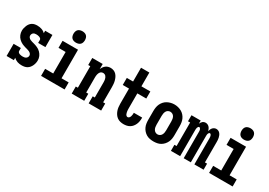

<svg xmlns="http://www.w3.org/2000/svg" viewBox="14 -1616 3472 2474"><g transform="rotate(30 1750.0 -378.5)"><path d="M291 8Q274 8 257.5 6Q241 4 225.5 -1.5Q210 -7 196 -15.5Q182 -24 170 -36V0H62V-181H170V-136Q170 -124 179.5 -115.5Q189 -107 200 -103.5Q211 -100 223 -98.5Q235 -97 247 -97Q259 -97 271 -99.5Q283 -102 293 -109Q303 -116 309 -127Q315 -138 315 -151Q315 -166 304.5 -178Q294 -190 280.5 -196.5Q267 -203 252 -207Q237 -211 222.5 -215Q208 -219 193.5 -224Q179 -229 165 -235.5Q151 -242 138.5 -251Q126 -260 115 -270.5Q104 -281 95.5 -293.5Q87 -306 81 -320.5Q75 -335 72 -350Q69 -365 69 -380Q69 -400 73.5 -419.5Q78 -439 85.5 -457.5Q93 -476 105 -492Q117 -508 134 -519Q151 -530 170.5 -534Q190 -538 210 -538Q227 -538 243 -535.5Q259 -533 274.5 -528Q290 -523 304 -514.5Q318 -506 330 -494V-530H438V-349H330V-394Q330 -406 320.5 -414Q311 -422 300 -426Q289 -430 277.5 -431.5Q266 -433 254 -433Q242 -433 231 -430.5Q220 -428 211 -420.5Q202 -413 197.5 -402Q193 -391 193 -380Q193 -365 203 -352.5Q213 -340 227 -333.5Q241 -327 255.5 -323Q270 -319 285 -315Q300 -311 314.5 -306Q329 -301 342.5 -294.5Q356 -288 369 -279.5Q382 -271 392.5 -260Q403 -249 412 -236.5Q421 -224 427 -210Q433 -196 436 -181Q439 -166 439 -150Q439 -130 434.5 -110Q430 -90 421.5 -71.5Q413 -53 400 -37Q387 -21 369.5 -10.5Q352 0 331.5 4Q311 8 291 8Z M575 0V-105H695V-425H589V-530H819V-105H925V0ZM750 -595Q733 -595 716 -600Q699 -605 687 -617Q675 -629 670 -646Q665 -663 665 -680Q665 -697 670 -714Q675 -731 687 -743Q699 -755 716 -760Q733 -765 750 -765Q767 -765 784 -760Q801 -755 813 -743Q825 -731 830 -714Q835 -697 835 -680Q835 -663 830 -646Q825 -629 813 -617Q801 -605 784 -600Q767 -595 750 -595Z M1031 0V-105H1062V-425H1031V-530H1186V-453Q1193 -471 1204 -487Q1215 -503 1230 -515Q1245 -527 1264 -532.5Q1283 -538 1302 -538Q1325 -538 1347.5 -529.5Q1370 -521 1386 -504Q1402 -487 1412 -466Q1422 -445 1428 -422.5Q1434 -400 1436 -376.5Q1438 -353 1438 -330V-105H1469V0H1283V-105H1314V-330Q1314 -341 1313 -352.5Q1312 -364 1309.5 -375Q1307 -386 1302.5 -396.5Q1298 -407 1290.5 -415.5Q1283 -424 1272 -428.5Q1261 -433 1250 -433Q1239 -433 1228 -428.5Q1217 -424 1209.5 -415.5Q1202 -407 1197.5 -396.5Q1193 -386 1190.5 -375Q1188 -364 1187 -352.5Q1186 -341 1186 -330V-105H1217V0Z M1805 8Q1780 8 1755 2Q1730 -4 1709.5 -19Q1689 -34 1675 -55Q1661 -76 1652.5 -100Q1644 -124 1641 -149Q1638 -174 1638 -199V-425H1545V-530H1638V-735H1762V-530H1895V-425H1762V-199Q1762 -189 1762.5 -179Q1763 -169 1764.5 -159Q1766 -149 1768.5 -139Q1771 -129 1775 -120Q1779 -111 1787 -104Q1795 -97 1805 -97Q1818 -97 1827.5 -107.5Q1837 -118 1841 -130.5Q1845 -143 1846.5 -156Q1848 -169 1848 -182Q1848 -183 1848 -184Q1848 -185 1848 -186H1972Q1972 -184 1972 -181.5Q1972 -179 1972 -176Q1972 -153 1968 -129.5Q1964 -106 1954.5 -84.5Q1945 -63 1930 -44.5Q1915 -26 1895 -14Q1875 -2 1852 3Q1829 8 1805 8Z M2250 8Q2223 8 2196 3Q2169 -2 2145.5 -15.5Q2122 -29 2103.5 -49.5Q2085 -70 2073.5 -94.5Q2062 -119 2058 -146Q2054 -173 2054 -200V-330Q2054 -357 2058 -384Q2062 -411 2073.5 -436Q2085 -461 2103.5 -481.5Q2122 -502 2146 -515Q2170 -528 2196.5 -534.5Q2223 -541 2250 -541Q2277 -541 2303.5 -534.5Q2330 -528 2354 -515Q2378 -502 2396.5 -481.5Q2415 -461 2426.5 -436Q2438 -411 2442 -384Q2446 -357 2446 -330V-200Q2446 -173 2442 -146Q2438 -119 2426.5 -94.5Q2415 -70 2396.5 -49.5Q2378 -29 2354.5 -15.5Q2331 -2 2304 3Q2277 8 2250 8ZM2250 -97Q2268 -97 2283.5 -106.5Q2299 -116 2307.5 -131.5Q2316 -147 2319 -164.5Q2322 -182 2322 -200V-330Q2322 -348 2319 -366Q2316 -384 2307.5 -399.5Q2299 -415 2283 -424Q2267 -433 2249 -433Q2231 -433 2215.5 -423.5Q2200 -414 2192 -398.5Q2184 -383 2181 -365.5Q2178 -348 2178 -330V-200Q2178 -182 2181 -164.5Q2184 -147 2192.5 -131.5Q2201 -116 2216.5 -106.5Q2232 -97 2250 -97Z M2507 0V-90H2539V-440H2507V-530H2644V-483Q2649 -494 2655.5 -504.5Q2662 -515 2671 -522.5Q2680 -530 2691.5 -534Q2703 -538 2715 -538Q2731 -538 2745 -531.5Q2759 -525 2769 -514Q2779 -503 2785.5 -489Q2792 -475 2796 -460Q2799 -474 2805 -488Q2811 -502 2821 -513.5Q2831 -525 2845 -531.5Q2859 -538 2874 -538Q2890 -538 2905 -531Q2920 -524 2930 -511.5Q2940 -499 2946 -484.5Q2952 -470 2955.5 -454Q2959 -438 2960 -422.5Q2961 -407 2961 -391V-90H2993V0H2856V-391Q2856 -399 2855 -408Q2854 -417 2851.5 -425Q2849 -433 2843.5 -440.5Q2838 -448 2829 -448Q2821 -448 2815 -440.5Q2809 -433 2806.5 -425Q2804 -417 2803.5 -408Q2803 -399 2803 -391V0H2697V-391Q2697 -399 2696.5 -408Q2696 -417 2693.5 -425Q2691 -433 2685 -440.5Q2679 -448 2671 -448Q2662 -448 2656.5 -440.5Q2651 -433 2648.5 -425Q2646 -417 2645 -408Q2644 -399 2644 -391V0Z M3075 0V-105H3195V-425H3089V-530H3319V-105H3425V0ZM3250 -595Q3233 -595 3216 -600Q3199 -605 3187 -617Q3175 -629 3170 -646Q3165 -663 3165 -680Q3165 -697 3170 -714Q3175 -731 3187 -743Q3199 -755 3216 -760Q3233 -765 3250 -765Q3267 -765 3284 -760Q3301 -755 3313 -743Q3325 -731 3330 -714Q3335 -697 3335 -680Q3335 -663 3330 -646Q3325 -629 3313 -617Q3301 -605 3284 -600Q3267 -595 3250 -595Z"/></g></svg>

Font: Iosevka Slab Extrabold
Style: Regular
Weight: 800
Monospace: yes
Designer: Belleve Invis
Foundry: Belleve Invis
Version: Version 11.1.1; ttfautohint (v1.8.3)